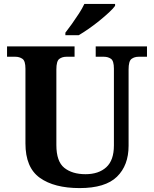

<svg xmlns="http://www.w3.org/2000/svg" viewBox="-20 -951 787 981"><path d="M387 10Q257 10 183.5 -42.5Q110 -95 110 -218V-600Q110 -640 94.5 -650.5Q79 -661 59 -661H16V-714H361V-661H319Q298 -661 283 -650Q268 -639 268 -596V-210Q268 -126 308.5 -93.5Q349 -61 417 -61Q484 -61 523 -96.5Q562 -132 562 -208V-600Q562 -640 547 -650.5Q532 -661 511 -661H469V-714H731V-661H688Q667 -661 652 -650Q637 -639 637 -596V-206Q637 -106 577.5 -48Q518 10 387 10ZM314 -784Q329 -803 347.5 -829Q366 -855 383.5 -882Q401 -909 411 -931H568V-921Q559 -908 537.5 -888Q516 -868 489 -846Q462 -824 434 -804.5Q406 -785 382 -771H314Z"/></svg>

Font: Noto Serif Tamil
Style: Bold Italic
Weight: 700
Italic angle: -12°
Designer: Indian Type Foundry, Tom Grace, and the Monotype Design Team
Foundry: Monotype Imaging Inc.
Version: Version 2.003; ttfautohint (v1.8.4.7-5d5b)